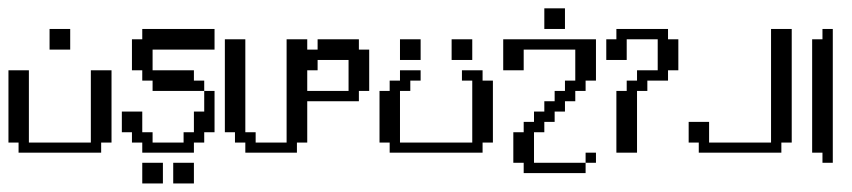

<svg xmlns="http://www.w3.org/2000/svg" viewBox="-20 -361 2014 454"><path d="M23.9 0V-23.9H0V-194.8H48.3V-23.9H194.8V-194.8H243.7V-23.9H219.2V0ZM97.2 -243.7V-292.5H146V-243.7Z M316.4 72.8V23.9H365.2V72.8ZM389.6 72.8V23.9H438.5V72.8ZM316.4 0V-23.9H292V-48.3H268.1V-97.2H316.4V-48.3H340.8V-23.9H414.1V-48.3H438.5V-97.2H462.9V-146H487.3V-48.3H462.9V-23.9H438.5V0ZM340.8 -146V-170.4H316.4V-194.8H292V-268.1H316.4V-292.5H487.3V-243.7H340.8V-194.8H438.5V-170.4H462.9V-146Z M804.2 -146V-219.2H731V-194.8H706.5V-146ZM560.1 0V-23.9H535.6V-48.3H511.7V-268.1H560.1V-48.3H584.5V-23.9H657.7V-268.1H706.5V-243.7H731V-268.1H828.6V-243.7H853V-146H828.6V-121.6H706.5V-23.9H682.1V0Z M901.4 0V-23.9H877.4V-146H901.4V-170.4H925.8V-194.8H974.6V-170.4H950.2V-146H925.8V-23.9H1096.7V-170.4H1072.3V-194.8H1121.1V-170.4H1145.5V-23.9H1121.1V0ZM925.8 -219.2V-268.1H974.6V-219.2ZM1047.9 -219.2V-268.1H1096.7V-219.2Z M1364.7 23.9V0H1389.2V23.9ZM1218.3 48.3V23.9H1193.8V-48.3H1218.3V-72.8H1242.7V-97.2H1267.1V-121.6H1291.5V-146H1315.9V-170.4H1340.3V-243.7H1218.3V-194.8H1169.9V-268.1H1389.2V-170.4H1364.7V-146H1340.3V-121.6H1315.9V-97.2H1291.5V-72.8H1267.1V-48.3H1242.7V23.9H1364.7V48.3ZM1267.1 -292.5V-341.3H1315.9V-292.5Z M1437.5 0V-146H1461.9V-170.4H1486.3V-194.8H1535.2V-268.1H1461.9V-219.2H1413.6V-268.1H1437.5V-292.5H1559.6V-268.1H1584V-194.8H1559.6V-170.4H1510.7V-146H1486.3V0Z M1632.3 0V-23.9H1608.4V-72.8H1656.7V-23.9H1803.2V-292.5H1852.1V-23.9H1827.6V0Z M1924.8 23.9V0H1900.4V-268.1H1924.8V-292.5H1949.2V23.9Z"/></svg>

Font: FS Mondwest Regular
Style: Regular
Weight: 400
Designer: NZWStudios2024
Foundry: https://fontstruct.com
Version: Version 1.0